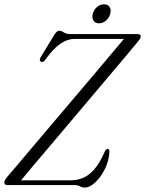

<svg xmlns="http://www.w3.org/2000/svg" viewBox="-23 -858 673 890"><path d="M324.5 0H13Q-3 0 -3 -12.5Q-2.5 -19 0.8 -24.5Q4 -30 9 -36.5Q18.5 -47 48.5 -82.5Q78.5 -118 122.2 -169.8Q166 -221.5 217 -281.8Q268 -342 320.2 -403.5Q372.5 -465 419 -520.2Q465.5 -575.5 500.5 -617Q535.5 -658.5 551.5 -677.5H322Q289 -677.5 256.5 -655Q224 -632.5 188 -582.5Q177 -566 166 -572.5Q156.5 -578 166.5 -594.5L228.5 -696Q240 -715.5 251.5 -715.5Q261 -715.5 272.5 -707.8Q284 -700 304.5 -700H613.5Q630 -700 629.5 -688.5Q629.5 -683.5 626 -678Q622.5 -672.5 616.5 -665.5Q606 -652.5 575.2 -615.8Q544.5 -579 500.5 -527Q456.5 -475 405.5 -414.5Q354.5 -354 302.8 -292.8Q251 -231.5 204.8 -177Q158.5 -122.5 124.2 -81.8Q90 -41 74.5 -22H303.5Q332.5 -22 359.8 -32.5Q387 -43 412.8 -71.5Q438.5 -100 462 -154Q468.5 -168.5 475.5 -168Q484.5 -168 484 -155Q482.5 -114 463.8 -75.8Q445 -37.5 419 -13Q393 11.5 369.5 11.5Q358 11.5 348 5.8Q338 0 324.5 0ZM436 -750Q418 -750 410.2 -762.8Q402.5 -775.5 407 -794Q412 -813 426.5 -825.5Q441 -838 459 -838Q477.5 -838 485.2 -825.5Q493 -813 488 -794Q483 -775.5 468.8 -762.8Q454.5 -750 436 -750Z"/></svg>

Font: Fraunces 144pt Soft Light
Style: Italic
Weight: 300
Italic angle: -16°
Version: Version 1.000;[b76b70a41]